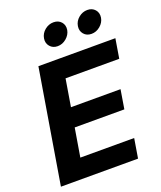

<svg xmlns="http://www.w3.org/2000/svg" viewBox="-168 -1050 968 1155"><g transform="rotate(-20 316.0 -472.5)"><path d="M19 0 139.6 -727.5H632.3L611.8 -603H268.1L239.3 -428.7H556.6L536.6 -306.6H218.8L188.5 -124.5H533.2L512.7 0ZM507.3 -800.8Q476.1 -800.8 458.3 -822Q440.4 -843.3 445.3 -873Q450.2 -903.3 475.3 -924.1Q500.5 -944.8 531.2 -944.8Q562 -944.8 580.1 -924.1Q598.1 -903.3 593.3 -873Q588.4 -843.3 563.2 -822Q538.1 -800.8 507.3 -800.8ZM290.5 -800.8Q259.8 -800.8 241.7 -822Q223.6 -843.3 228.5 -873Q233.4 -903.3 258.5 -924.1Q283.7 -944.8 314.5 -944.8Q345.7 -944.8 363.8 -924.1Q381.8 -903.3 377 -873Q371.6 -843.3 346.4 -822Q321.3 -800.8 290.5 -800.8Z"/></g></svg>

Font: Inter 17pt
Style: Bold Italic
Weight: 700
Italic angle: -9.3988°
Version: Version 4.001;git-66647c0bb